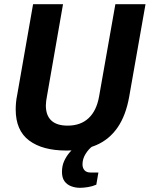

<svg xmlns="http://www.w3.org/2000/svg" viewBox="-20 -707 715 917"><path d="M297 12Q183 12 119 -36Q55 -84 55 -184Q55 -200 56.5 -217Q58 -234 62 -253L138 -687H281L204 -246Q202 -236 200.5 -224.5Q199 -213 199 -203Q199 -156 225 -131.5Q251 -107 303 -107Q365 -107 403 -142.5Q441 -178 453 -245L531 -687H675L597 -245Q581 -155 541.5 -98Q502 -41 441 -14.5Q380 12 297 12ZM362 190Q340 190 320 182.5Q300 175 288 158.5Q276 142 276 114Q276 85 286.5 62Q297 39 313 20.5Q329 2 345 -12H422L421 -8Q403 5 388.5 28.5Q374 52 374 78Q374 95 383.5 106Q393 117 413 117H450L440 175Q422 183 400.5 186.5Q379 190 362 190Z"/></svg>

Font: Archivo SemiCondensed
Style: Bold Italic
Weight: 700
Width: 4
Italic angle: -10°
Designer: Hector Gatti
Foundry: Omnibus-Type
Version: Version 2.001